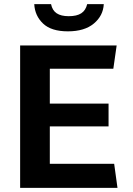

<svg xmlns="http://www.w3.org/2000/svg" viewBox="-20 -905 640 925"><path d="M77 0V-686H542L526 -574H220V-406H503V-296H220V-116H530L546 0ZM307 -754Q227 -754 187.5 -791.5Q148 -829 145 -885H226Q232 -855 253 -841Q274 -827 311 -827Q350 -827 371.5 -841Q393 -855 400 -885H480Q477 -829 432 -791.5Q387 -754 307 -754Z"/></svg>

Font: Chivo Mono Medium SemiBold
Style: Regular
Weight: 600
Monospace: yes
Version: Version 1.008